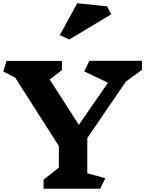

<svg xmlns="http://www.w3.org/2000/svg" viewBox="-26 -1160 893 1181"><path d="M511 -94 622 -64 590 1H242V-55L336 -129V-262L67 -683L-6 -720L14 -785H355V-729L280 -671L459 -392L638 -651L492 -721L524 -786H847V-730L748 -658L511 -311ZM658 -1072 400 -917 342 -944 449 -1140 633 -1121Z"/></svg>

Font: Inknut Antiqua
Style: Bold
Weight: 700
Designer: Claus Eggers Sørensen
Foundry: Claus Eggers Sørensen
Version: Version 1.003; ttfautohint (v1.8.2) -l 8 -r 50 -G 200 -x 14 